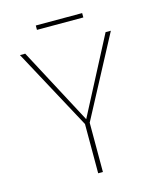

<svg xmlns="http://www.w3.org/2000/svg" viewBox="-123 -932 847 1020"><g transform="rotate(-15 300.0 -422.0)"><path d="M289 0V-271L50 -714H79L302 -294L521 -714H550L315 -271V0ZM172 -820V-844H427V-820Z"/></g></svg>

Font: Noto Sans Mono Thin
Style: Regular
Weight: 100
Designer: Monotype Design Team
Foundry: Monotype Imaging Inc.
Version: Version 2.014